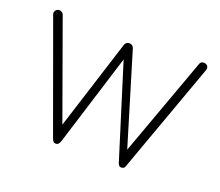

<svg xmlns="http://www.w3.org/2000/svg" viewBox="-88 -595 829 724"><g transform="rotate(20 327.0 -233.0)"><path d="M196 6Q189 6 186 2.5Q183 -1 179 -11L23 -441Q22 -443 20.5 -447.5Q19 -452 19 -454Q19 -459 21.5 -463Q24 -467 28 -469.5Q32 -472 37 -472Q42 -472 47 -469Q52 -466 54 -461L195 -70L310 -432Q312 -438 316.5 -441.5Q321 -445 328 -445Q335 -445 339.5 -441.5Q344 -438 346 -432L457 -65L601 -461Q604 -472 617 -472Q622 -472 626 -470Q630 -468 632.5 -464.5Q635 -461 635 -455Q635 -452 633.5 -447.5Q632 -443 631 -441L474 -6Q472 1 468 3.5Q464 6 459 6Q453 6 450.5 3.5Q448 1 445 -5L328 -380L213 -11Q210 -2 206 2Q202 6 196 6Z"/></g></svg>

Font: Dosis ExtraLight ExtraLight
Style: Regular
Weight: 250
Version: Version 3.001; ttfautohint (v1.8.2)